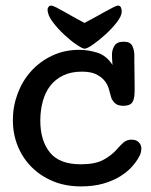

<svg xmlns="http://www.w3.org/2000/svg" viewBox="-20 -660 539 686"><path d="M402 -640Q409 -640 412 -633.5Q415 -627 415 -619Q415 -603 397.5 -580.5Q380 -558 357 -537Q334 -516 312.5 -501Q291 -486 282 -486Q275 -486 253.5 -500.5Q232 -515 209 -536.5Q186 -558 168 -582Q150 -606 150 -626Q150 -631 153.5 -635.5Q157 -640 163 -640Q168 -640 181 -633.5Q194 -627 210.5 -617.5Q227 -608 246 -597.5Q265 -587 282 -578Q299 -587 318 -597.5Q337 -608 354 -617.5Q371 -627 384 -633.5Q397 -640 402 -640ZM382 -428Q381 -439 380.5 -449Q380 -459 380 -465Q380 -482 389 -496.5Q398 -511 422 -511Q446 -511 453 -495.5Q460 -480 460 -463Q460 -460 460 -441.5Q460 -423 460.5 -401Q461 -379 461 -359Q461 -339 461 -335Q461 -306 452.5 -294Q444 -282 421 -282Q399 -282 389 -293Q379 -304 377 -313Q373 -329 368 -345Q363 -361 351.5 -374Q340 -387 321.5 -395.5Q303 -404 272 -404Q234 -404 206 -390.5Q178 -377 160 -354Q142 -331 133 -298.5Q124 -266 124 -229Q124 -158 158 -115.5Q192 -73 269 -73Q320 -73 349.5 -89Q379 -105 399 -128Q410 -141 421.5 -151Q433 -161 450 -161Q467 -161 476 -151.5Q485 -142 485 -130Q485 -125 483.5 -116.5Q482 -108 477 -100Q468 -83 451.5 -64.5Q435 -46 409.5 -30Q384 -14 349 -4Q314 6 269 6Q214 6 169.5 -12.5Q125 -31 93 -63Q61 -95 43.5 -138Q26 -181 26 -231Q26 -280 43 -325.5Q60 -371 91 -405.5Q122 -440 166 -461Q210 -482 264 -482Q294 -482 327 -472Q360 -462 382 -428Z"/></svg>

Font: Life Savers ExtraBold
Style: Regular
Weight: 800
Designer: Pablo Impallari, Rodrigo Fuenzalida, Brenda Gallo
Foundry: Pablo Impallari, Rodrigo Fuenzalida, Brenda Gallo
Version: Version 3.001; ttfautohint (v0.95) -l 8 -r 50 -G 200 -x 14 -